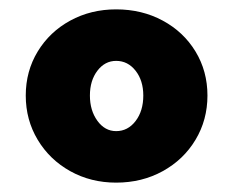

<svg xmlns="http://www.w3.org/2000/svg" viewBox="-20 -555 498 410"><path d="M423 -351Q423 -299 397.5 -256.5Q372 -214 327.5 -189.5Q283 -165 228 -165Q174 -165 130 -189.5Q86 -214 60.5 -256.5Q35 -299 35 -351Q35 -403 60.5 -445Q86 -487 130 -511Q174 -535 228 -535Q283 -535 327.5 -511Q372 -487 397.5 -445Q423 -403 423 -351ZM286 -351Q286 -383 269.5 -404Q253 -425 228 -425Q204 -425 188 -404Q172 -383 172 -351Q172 -319 188 -297Q204 -275 228 -275Q253 -275 269.5 -296.5Q286 -318 286 -351Z"/></svg>

Font: Akshar SemiBold
Style: Regular
Weight: 600
Designer: Tall Chai
Foundry: Tall Chai
Version: Version 1.000